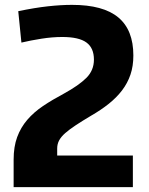

<svg xmlns="http://www.w3.org/2000/svg" viewBox="-20 -769 611 789"><path d="M36 -113Q36 -166 50.5 -205.5Q65 -245 92 -276.5Q119 -308 157 -333.5Q195 -359 242 -384Q304 -418 335 -449Q366 -480 366 -524Q366 -572 335 -594.5Q304 -617 236 -617Q195 -617 150.5 -610Q106 -603 68 -594L55 -723Q122 -737 176 -743Q230 -749 276 -749Q404 -749 466 -697.5Q528 -646 528 -541Q528 -497 516 -462Q504 -427 481.5 -397.5Q459 -368 427 -342.5Q395 -317 355 -294Q318 -272 291.5 -254.5Q265 -237 248 -222Q231 -207 223 -192Q215 -177 215 -159V-130H526V0H36Z"/></svg>

Font: Encode Sans Narrow
Style: Bold
Weight: 700
Designer: Pablo Impallari, Andres Torresi
Foundry: Pablo Impallari, Andres Torresi
Version: Version 1.000; ttfautohint (v1.00) -l 8 -r 50 -G 200 -x 14 -